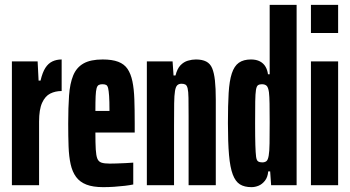

<svg xmlns="http://www.w3.org/2000/svg" viewBox="-20 -763 1442 791"><path d="M29 0V-510H135L139 -431H147Q155 -465 167 -483.5Q179 -502 196 -510Q213 -518 234 -518V-388Q208 -388 187 -377.5Q166 -367 153.5 -339.5Q141 -312 141 -262V0Z M405 8Q363 8 336 -2.5Q309 -13 293.5 -34Q278 -55 271 -86.5Q264 -118 262.5 -160Q261 -202 261 -254Q261 -320 264.5 -369.5Q268 -419 281.5 -452Q295 -485 324 -501.5Q353 -518 403 -518Q442 -518 467 -508.5Q492 -499 505.5 -479Q519 -459 525.5 -428Q532 -397 533.5 -354Q535 -311 535 -254V-217H373Q373 -173 374.5 -147.5Q376 -122 381 -109.5Q386 -97 398 -93Q410 -89 432 -89Q441 -89 459 -89.5Q477 -90 497 -91Q517 -92 529 -93V-3Q515 0 494 2.5Q473 5 450 6.5Q427 8 405 8ZM431 -286V-310Q431 -346 429.5 -367.5Q428 -389 425.5 -399.5Q423 -410 417.5 -413Q412 -416 402 -416Q393 -416 387 -413Q381 -410 378 -399.5Q375 -389 374 -367Q373 -345 373 -306H451Z M585 0V-510H691L695 -452H703Q710 -480 723.5 -494Q737 -508 754 -513Q771 -518 787 -518Q813 -518 829.5 -509.5Q846 -501 854 -482Q862 -463 865.5 -431.5Q869 -400 869 -353V0H757V-284Q757 -332 756.5 -359.5Q756 -387 753 -399Q750 -411 744 -414.5Q738 -418 728 -418Q717 -418 710.5 -412Q704 -406 701 -388.5Q698 -371 697.5 -337Q697 -303 697 -246V0Z M1016 8Q987 8 968.5 -3.5Q950 -15 939 -44Q928 -73 923.5 -124.5Q919 -176 919 -256Q919 -330 922 -380Q925 -430 935 -460.5Q945 -491 964 -504.5Q983 -518 1014 -518Q1036 -518 1051 -510Q1066 -502 1074 -488Q1082 -474 1084 -457H1091V-743H1202V0H1097L1093 -57H1085Q1083 -33 1071.5 -18.5Q1060 -4 1045.5 2Q1031 8 1016 8ZM1060 -94Q1071 -94 1077.5 -99Q1084 -104 1087 -122Q1090 -139 1090.5 -172Q1091 -205 1091 -258Q1091 -306 1090.5 -336Q1090 -366 1088 -383Q1085 -404 1078 -410Q1071 -416 1059 -416Q1049 -416 1043 -412Q1037 -408 1034.5 -392.5Q1032 -377 1031.5 -344.5Q1031 -312 1031 -255Q1031 -198 1032 -165.5Q1033 -133 1035 -117.5Q1037 -102 1043.5 -98Q1050 -94 1060 -94Z M1261 -627V-743H1373V-627ZM1261 0V-510H1373V0Z"/></svg>

Font: Saira UltraCondensed ExtraBold
Style: Regular
Weight: 800
Width: 1
Designer: Hector Gatti with collaboration of the Omnibus-Type team
Foundry: Omnibus-Type
Version: Version 1.101